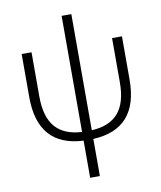

<svg xmlns="http://www.w3.org/2000/svg" viewBox="-97 -769 890 1064"><g transform="rotate(-10 348.0 -236.5)"><path d="M377.9 -39.1Q477.5 -43.9 527.3 -101.1Q577.1 -158.2 577.1 -273.4V-522.5H632.8V-279.3Q632.8 -2 377.9 9.8V218.8H323.2V9.8Q68.4 -2 68.4 -279.3V-522.5H124V-273.4Q124 -158.2 173.8 -101.1Q223.6 -43.9 323.2 -39.1V-692.4H377.9Z"/></g></svg>

Font: Gen Shin Gothic Light
Style: Regular
Weight: 200
Designer: [Source Han Sans]
Ryoko NISHIZUKA  (kana & ideographs); Paul D. Hunt (Latin, Greek & Cyrillic); Wenlong ZHANG  (bopomofo
Version: Version 1.002.20150607